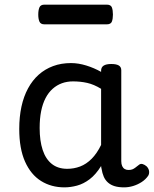

<svg xmlns="http://www.w3.org/2000/svg" viewBox="-20 -791 664 828"><path d="M258 17Q201 17 157 -10.5Q113 -38 88 -94Q63 -150 63 -235Q63 -287 72.5 -331Q82 -375 101 -410Q120 -445 147 -469Q174 -493 209 -506Q244 -519 286 -519Q318 -519 352 -508.5Q386 -498 416 -481V-486Q416 -501 427 -508Q438 -515 460 -515Q482 -515 492.5 -508.5Q503 -502 503 -488V-96Q503 -83 507 -74.5Q511 -66 518 -62Q525 -58 534 -58Q544 -58 550.5 -60.5Q557 -63 563.5 -68Q570 -73 579 -80Q586 -86 595 -83.5Q604 -81 613 -73Q622 -63 623 -52Q624 -41 619 -33Q608 -17 591 -6Q574 5 554.5 11Q535 17 515 17Q492 17 475 12Q458 7 446 -3.5Q434 -14 427.5 -29Q421 -44 418 -63Q418 -64 417 -67.5Q416 -71 416 -75Q393 -38 366.5 -18Q340 2 312 9.5Q284 17 258 17ZM151 -239Q151 -184 164 -144.5Q177 -105 203.5 -84Q230 -63 270 -63Q299 -63 325.5 -73Q352 -83 375 -106Q398 -129 416 -166V-408Q385 -427 356 -433.5Q327 -440 295 -440Q269 -440 247 -432Q225 -424 207 -408Q189 -392 176.5 -368Q164 -344 157.5 -312Q151 -280 151 -239ZM172 -686Q155 -686 150 -698Q145 -710 145 -728Q145 -747 150 -759Q155 -771 172 -771H440Q458 -771 462.5 -759Q467 -747 467 -728Q467 -710 462.5 -698Q458 -686 440 -686Z"/></svg>

Font: Playwrite PT
Style: Regular
Weight: 400
Designer: Veronika Burian, José Scaglione
Foundry: TypeTogether
Version: Version 1.002